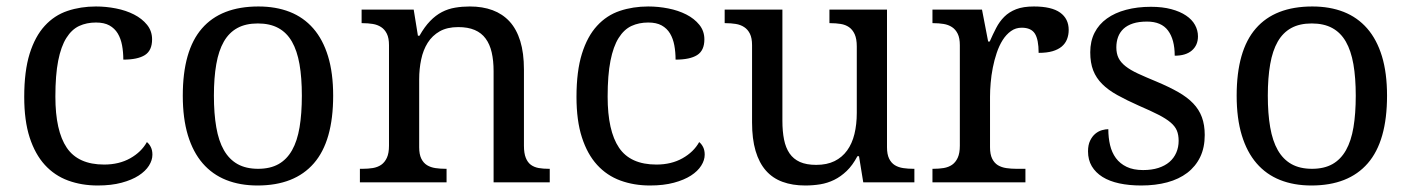

<svg xmlns="http://www.w3.org/2000/svg" viewBox="-20 -566 4381 596"><path d="M283.2 9.8Q233.4 9.8 191.4 -5.6Q149.4 -21 119.1 -54.2Q88.9 -87.4 72 -139.4Q55.2 -191.4 55.2 -265.1Q55.2 -345.2 72 -399.2Q88.9 -453.1 118.9 -485.8Q148.9 -518.6 189.7 -532.2Q230.5 -545.9 277.8 -545.9Q309.1 -545.9 340.1 -539.8Q371.1 -533.7 396 -521Q420.9 -508.3 436.5 -489Q452.1 -469.7 452.1 -443.8Q452.1 -409.2 429.7 -395Q407.2 -380.9 362.8 -380.9Q362.8 -404.3 358.9 -425.3Q355 -446.3 345.5 -462.2Q335.9 -478 319.6 -487.1Q303.2 -496.1 277.8 -496.1Q249 -496.1 225.8 -485.4Q202.6 -474.6 186 -448.2Q169.4 -421.9 160.6 -377.4Q151.9 -333 151.9 -266.1Q151.9 -159.7 187.3 -107.4Q222.7 -55.2 303.2 -55.2Q349.6 -55.2 384.3 -74.7Q418.9 -94.2 436 -125Q443.4 -119.1 448.2 -109.4Q453.1 -99.6 453.1 -85.9Q453.1 -68.8 442.4 -51.8Q431.6 -34.7 410.4 -21Q389.2 -7.3 357.4 1.2Q325.7 9.8 283.2 9.8Z M1014.2 -269Q1014.2 -127.9 954.3 -59.1Q894.5 9.8 779.3 9.8Q725.1 9.8 682.1 -7.3Q639.2 -24.4 609.1 -59.1Q579.1 -93.8 563.2 -146.2Q547.4 -198.7 547.4 -269Q547.4 -409.2 606.7 -477.5Q666 -545.9 782.2 -545.9Q836.4 -545.9 879.4 -529.1Q922.4 -512.2 952.4 -477.8Q982.4 -443.4 998.3 -391.4Q1014.2 -339.4 1014.2 -269ZM644 -269Q644 -213.4 651.4 -170.9Q658.7 -128.4 675 -99.9Q691.4 -71.3 717.5 -56.6Q743.7 -42 781.2 -42Q818.8 -42 844.7 -56.6Q870.6 -71.3 886.7 -99.9Q902.8 -128.4 909.9 -170.9Q917 -213.4 917 -269Q917 -324.7 909.7 -366.7Q902.3 -408.7 886.2 -436.8Q870.1 -464.8 844 -479Q817.9 -493.2 780.3 -493.2Q742.7 -493.2 716.8 -479Q690.9 -464.8 674.8 -436.8Q658.7 -408.7 651.4 -366.7Q644 -324.7 644 -269Z M1366.2 -42V0H1097.2V-42H1105.5Q1122.6 -42 1137.5 -44.4Q1152.3 -46.9 1163.3 -54.4Q1174.3 -62 1180.9 -76.2Q1187.5 -90.3 1187.5 -113.8V-425.8Q1187.5 -447.8 1180.9 -461.2Q1174.3 -474.6 1163.1 -481.9Q1151.9 -489.3 1137 -491.7Q1122.1 -494.1 1105.5 -494.1H1102.5V-536.1H1264.2L1277.3 -455.1H1282.2Q1297.9 -482.9 1315.2 -500.7Q1332.5 -518.6 1351.8 -528.6Q1371.1 -538.6 1392.8 -542.2Q1414.6 -545.9 1438.5 -545.9Q1478 -545.9 1509 -534.4Q1540 -522.9 1561.8 -499.3Q1583.5 -475.6 1595 -438.5Q1606.4 -401.4 1606.4 -350.1V-113.8Q1606.4 -90.3 1612.1 -76.2Q1617.7 -62 1627.9 -54.4Q1638.2 -46.9 1652.3 -44.4Q1666.5 -42 1683.1 -42H1686.5V0H1512.2V-345.2Q1512.2 -377.9 1506.3 -403.3Q1500.5 -428.7 1487.5 -446.3Q1474.6 -463.9 1453.6 -472.9Q1432.6 -481.9 1402.3 -481.9Q1368.2 -481.9 1345 -468.8Q1321.8 -455.6 1307.6 -433.1Q1293.5 -410.6 1287.4 -381.3Q1281.2 -352.1 1281.2 -319.8V-108.9Q1281.2 -86.9 1287.8 -73.5Q1294.4 -60.1 1305.7 -53.2Q1316.9 -46.4 1331.8 -44.2Q1346.7 -42 1363.3 -42Z M1997.6 9.8Q1947.8 9.8 1905.8 -5.6Q1863.8 -21 1833.5 -54.2Q1803.2 -87.4 1786.4 -139.4Q1769.5 -191.4 1769.5 -265.1Q1769.5 -345.2 1786.4 -399.2Q1803.2 -453.1 1833.3 -485.8Q1863.3 -518.6 1904.1 -532.2Q1944.8 -545.9 1992.2 -545.9Q2023.4 -545.9 2054.4 -539.8Q2085.4 -533.7 2110.4 -521Q2135.3 -508.3 2150.9 -489Q2166.5 -469.7 2166.5 -443.8Q2166.5 -409.2 2144 -395Q2121.6 -380.9 2077.1 -380.9Q2077.1 -404.3 2073.2 -425.3Q2069.3 -446.3 2059.8 -462.2Q2050.3 -478 2033.9 -487.1Q2017.6 -496.1 1992.2 -496.1Q1963.4 -496.1 1940.2 -485.4Q1917 -474.6 1900.4 -448.2Q1883.8 -421.9 1875 -377.4Q1866.2 -333 1866.2 -266.1Q1866.2 -159.7 1901.6 -107.4Q1937 -55.2 2017.6 -55.2Q2064 -55.2 2098.6 -74.7Q2133.3 -94.2 2150.4 -125Q2157.7 -119.1 2162.6 -109.4Q2167.5 -99.6 2167.5 -85.9Q2167.5 -68.8 2156.7 -51.8Q2146 -34.7 2124.8 -21Q2103.5 -7.3 2071.8 1.2Q2040 9.8 1997.6 9.8Z M2733.4 -108.9Q2733.4 -86.9 2740 -73.5Q2746.6 -60.1 2757.8 -53.2Q2769 -46.4 2783.9 -44.2Q2798.8 -42 2815.4 -42H2818.4V0H2659.7L2646.5 -81.1H2641.6Q2626.5 -52.7 2608.2 -35.2Q2589.8 -17.6 2569.3 -7.6Q2548.8 2.4 2526.4 6.1Q2503.9 9.8 2479.5 9.8Q2439.9 9.8 2409.2 -1.5Q2378.4 -12.7 2357.4 -36.6Q2336.4 -60.5 2325.4 -97.7Q2314.5 -134.8 2314.5 -186V-425.8Q2314.5 -447.8 2307.9 -461.2Q2301.3 -474.6 2290 -481.9Q2278.8 -489.3 2263.9 -491.7Q2249 -494.1 2232.4 -494.1H2229.5V-536.1H2408.7V-190.9Q2408.7 -158.2 2413.8 -132.8Q2418.9 -107.4 2430.9 -89.8Q2442.9 -72.3 2463.1 -63.2Q2483.4 -54.2 2513.7 -54.2Q2546.9 -54.2 2570.6 -65.9Q2594.2 -77.6 2609.6 -98.9Q2625 -120.1 2632.3 -149.9Q2639.6 -179.7 2639.6 -215.8V-421.9Q2639.6 -445.3 2633.1 -459.7Q2626.5 -474.1 2615.5 -481.7Q2604.5 -489.3 2589.6 -491.7Q2574.7 -494.1 2557.6 -494.1H2554.7V-536.1H2733.4Z M3163.1 0H2874.5V-42H2877.4Q2894.5 -42 2909.4 -44.4Q2924.3 -46.9 2935.3 -54.4Q2946.3 -62 2952.9 -76.2Q2959.5 -90.3 2959.5 -113.8V-425.8Q2959.5 -447.8 2952.9 -461.2Q2946.3 -474.6 2935.1 -481.9Q2923.8 -489.3 2908.9 -491.7Q2894 -494.1 2877.4 -494.1H2874.5V-536.1H3028.3L3047.4 -437H3052.2Q3062 -459.5 3072.3 -479.2Q3082.5 -499 3097.4 -513.9Q3112.3 -528.8 3134.3 -537.4Q3156.2 -545.9 3189.5 -545.9Q3244.1 -545.9 3270.8 -526.9Q3297.4 -507.8 3297.4 -473.1Q3297.4 -457.5 3292.2 -444.3Q3287.1 -431.2 3275.9 -421.6Q3264.6 -412.1 3247.1 -407Q3229.5 -401.9 3204.1 -401.9Q3204.1 -443.4 3192.4 -461.7Q3180.7 -480 3151.4 -480Q3132.8 -480 3118.2 -469.5Q3103.5 -459 3092.5 -441.7Q3081.5 -424.3 3074 -401.9Q3066.4 -379.4 3061.8 -355.7Q3057.1 -332 3055.2 -308.6Q3053.2 -285.2 3053.2 -266.1V-108.9Q3053.2 -86.9 3059.8 -73.5Q3066.4 -60.1 3077.6 -53.2Q3088.9 -46.4 3103.8 -44.2Q3118.7 -42 3135.3 -42H3163.1Z M3522.5 9.8Q3484.9 9.8 3454.3 3.2Q3423.8 -3.4 3402.3 -16.8Q3380.9 -30.3 3369.1 -50Q3357.4 -69.8 3357.4 -96.2Q3357.4 -116.2 3364 -129.6Q3370.6 -143.1 3380.1 -150.9Q3389.6 -158.7 3400.6 -161.9Q3411.6 -165 3420.4 -165Q3420.4 -138.7 3425.8 -115.7Q3431.2 -92.8 3443.8 -75.4Q3456.5 -58.1 3477.3 -48.1Q3498 -38.1 3528.3 -38.1Q3555.2 -38.1 3575.7 -44.7Q3596.2 -51.3 3610.1 -63.2Q3624 -75.2 3631.3 -92Q3638.7 -108.9 3638.7 -128.9Q3638.7 -147.5 3633.1 -160.9Q3627.4 -174.3 3613.5 -186Q3599.6 -197.8 3575.7 -210Q3551.8 -222.2 3515.6 -237.8Q3477.1 -254.9 3448.5 -270.8Q3419.9 -286.6 3401.4 -305.2Q3382.8 -323.7 3373.5 -347.4Q3364.3 -371.1 3364.3 -403.8Q3364.3 -438 3377.7 -464.4Q3391.1 -490.7 3416 -508.5Q3440.9 -526.4 3475.6 -535.6Q3510.3 -544.9 3552.7 -544.9Q3588.4 -544.9 3615.7 -537.6Q3643.1 -530.3 3661.6 -517.8Q3680.2 -505.4 3689.5 -488.5Q3698.7 -471.7 3698.7 -453.1Q3698.7 -425.8 3679.9 -409.4Q3661.1 -393.1 3626.5 -393.1Q3626.5 -443.4 3605.7 -471.2Q3585 -499 3540.5 -499Q3515.1 -499 3497.1 -493.2Q3479 -487.3 3467.5 -476.6Q3456.1 -465.8 3450.7 -451.2Q3445.3 -436.5 3445.3 -418.9Q3445.3 -399.9 3452.1 -386Q3459 -372.1 3473.9 -360.4Q3488.8 -348.6 3512.5 -337.6Q3536.1 -326.7 3569.3 -313Q3608.9 -296.4 3637.2 -280.3Q3665.5 -264.2 3683.8 -245.1Q3702.1 -226.1 3710.9 -202.1Q3719.7 -178.2 3719.7 -147Q3719.7 -107.9 3705.6 -78.6Q3691.4 -49.3 3665.5 -29.5Q3639.6 -9.8 3603.3 0Q3566.9 9.8 3522.5 9.8Z M4285.6 -269Q4285.6 -127.9 4225.8 -59.1Q4166 9.8 4050.8 9.8Q3996.6 9.8 3953.6 -7.3Q3910.6 -24.4 3880.6 -59.1Q3850.6 -93.8 3834.7 -146.2Q3818.8 -198.7 3818.8 -269Q3818.8 -409.2 3878.2 -477.5Q3937.5 -545.9 4053.7 -545.9Q4107.9 -545.9 4150.9 -529.1Q4193.8 -512.2 4223.9 -477.8Q4253.9 -443.4 4269.8 -391.4Q4285.6 -339.4 4285.6 -269ZM3915.5 -269Q3915.5 -213.4 3922.9 -170.9Q3930.2 -128.4 3946.5 -99.9Q3962.9 -71.3 3989 -56.6Q4015.1 -42 4052.7 -42Q4090.3 -42 4116.2 -56.6Q4142.1 -71.3 4158.2 -99.9Q4174.3 -128.4 4181.4 -170.9Q4188.5 -213.4 4188.5 -269Q4188.5 -324.7 4181.2 -366.7Q4173.8 -408.7 4157.7 -436.8Q4141.6 -464.8 4115.5 -479Q4089.4 -493.2 4051.8 -493.2Q4014.2 -493.2 3988.3 -479Q3962.4 -464.8 3946.3 -436.8Q3930.2 -408.7 3922.9 -366.7Q3915.5 -324.7 3915.5 -269Z"/></svg>

Font: Droid Serif
Style: Regular
Weight: 400
Version: Version 1.00 build 112